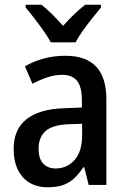

<svg xmlns="http://www.w3.org/2000/svg" viewBox="-20 -786 539 816"><path d="M258 -549Q345 -549 388.5 -503Q432 -457 432 -364V0H357L338 -75H334Q315 -46 294 -27Q273 -8 246.5 1Q220 10 182 10Q138 10 105.5 -9.5Q73 -29 55.5 -65.5Q38 -102 38 -153Q38 -235 91.5 -278.5Q145 -322 251 -326L328 -329V-359Q328 -418 307 -443Q286 -468 245 -468Q213 -468 181.5 -457.5Q150 -447 118 -430L86 -504Q121 -525 165 -537Q209 -549 258 -549ZM271 -258Q202 -255 173 -228.5Q144 -202 144 -154Q144 -111 164 -90.5Q184 -70 216 -70Q265 -70 297 -106Q329 -142 329 -211V-260ZM409 -754Q393 -735 372 -708.5Q351 -682 332 -655.5Q313 -629 301 -606H196Q184 -628 165.5 -654.5Q147 -681 126.5 -707.5Q106 -734 89 -754V-766H156Q178 -749 201.5 -725.5Q225 -702 248 -676Q273 -704 295.5 -725.5Q318 -747 342 -766H409Z"/></svg>

Font: Noto Sans Display SemiCondensed Medium
Style: Regular
Weight: 500
Width: 4
Designer: Monotype Design Team
Foundry: Monotype Imaging Inc.
Version: Version 2.003